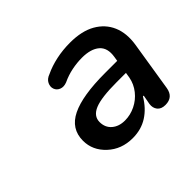

<svg xmlns="http://www.w3.org/2000/svg" viewBox="-84 -823 523 523"><g transform="rotate(-45 177.0 -561.5)"><path d="M167 -409Q124 -409 95 -436Q66 -463 66 -500Q66 -546 109 -567Q152 -588 239 -588H301L294 -548H244Q185 -548 159.5 -537.5Q134 -527 134 -504Q134 -483 148.5 -470.5Q163 -458 186 -458Q207 -458 226.5 -467.5Q246 -477 259.5 -494Q273 -511 277 -532L288 -601Q293 -632 275.5 -647Q258 -662 224 -662Q205 -662 185 -658Q165 -654 146 -645Q133 -640 123 -644Q113 -648 109.5 -657.5Q106 -667 111 -677.5Q116 -688 130 -693Q151 -703 176.5 -708.5Q202 -714 230 -714Q275 -714 304 -697.5Q333 -681 345.5 -652Q358 -623 352 -584L329 -440Q324 -410 294 -410Q278 -410 270.5 -419.5Q263 -429 265 -443L270 -470H267Q250 -441 225 -425Q200 -409 167 -409Z"/></g></svg>

Font: Nunito ExtraLight SemiBold
Style: Italic
Weight: 600
Italic angle: -9°
Version: Version 3.602